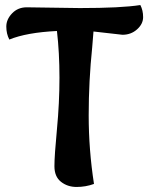

<svg xmlns="http://www.w3.org/2000/svg" viewBox="-20 -742 592 762"><path d="M86 -713 297 -710Q461 -710 537 -722Q548 -701 548 -674Q548 -647 524 -625.5Q500 -604 466 -604L351 -617Q351 -610 346 -555Q332 -420 332 -284Q332 -148 353 -12Q320 0 284 0Q248 0 222 -20.5Q196 -41 196 -82.5Q196 -124 206 -229Q216 -334 216 -433.5Q216 -533 206 -619Q85 -613 17 -585Q5 -608 5 -636.5Q5 -665 28 -689Q51 -713 86 -713Z"/></svg>

Font: Salsa
Style: Regular
Weight: 400
Designer: John Vargas Beltrn
Foundry: John Vargas Beltran
Version: Version 1.002